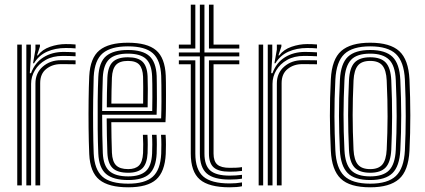

<svg xmlns="http://www.w3.org/2000/svg" viewBox="-20 -790 1810 818"><path d="M120.8 -520.5 131 -579V-600H150.2V-591.8L137.8 -554H141.2Q159.8 -579 193.1 -590.6Q226.5 -602.2 260 -602.2Q268.5 -602.2 280.5 -601.9Q292.5 -601.5 302 -600.5V-583.8Q294.2 -584.8 282.8 -585.1Q271.2 -585.5 260.2 -585.5Q215.5 -585.5 180.4 -569.8Q145.2 -554 125 -520.5ZM92.2 0V-600H111.5V-549L107 -478.2H112.2Q129 -523.5 165.6 -546.1Q202.2 -568.8 251.2 -568.8Q264 -568.8 279.5 -568.2Q295 -567.8 302 -567V-550.2Q292.8 -551 276.1 -551.4Q259.5 -551.8 246.8 -551.8Q205 -551.8 174.9 -534.8Q144.8 -517.8 128.6 -490.6Q112.5 -463.5 112.5 -433V0ZM53.5 0V-600H72.8V0ZM131 0V-434.5Q131 -479.2 162.5 -506.4Q194 -533.5 239.2 -533.5Q254.8 -533.5 271.8 -533.4Q288.8 -533.2 302 -533V-516.2Q289 -516.5 271.6 -516.6Q254.2 -516.8 239.2 -516.8Q203 -516.8 177.1 -496.2Q151.2 -475.8 151.2 -436V0Z M526.2 8Q443.2 8 403.5 -24Q363.8 -56 360.2 -133.5Q358 -185.2 357.4 -245.4Q356.8 -305.5 357.5 -363.1Q358.2 -420.8 360.2 -465.2Q364.2 -543.5 403.8 -575.8Q443.2 -608 525 -608Q607 -608 644.9 -575.9Q682.8 -543.8 686.2 -467.8Q686.5 -460.2 686.9 -438.1Q687.2 -416 687.2 -386.2Q687.2 -356.5 686.9 -325.6Q686.5 -294.8 685 -269.5H454.2Q454.5 -233 455.1 -201.9Q455.8 -170.8 456.8 -139.5Q458.5 -102 474.6 -85.8Q490.8 -69.5 526.2 -69.5Q556.5 -69.5 572 -84.8Q587.5 -100 589.5 -138.2Q590.2 -154.8 590.1 -176.2Q590 -197.8 588.8 -215.8H608.2Q609.5 -195.8 609.5 -173.9Q609.5 -152 608.8 -137.5Q606.5 -92.8 587.1 -73.4Q567.8 -54 526.2 -54Q480.5 -54 460 -73.8Q439.5 -93.5 437.5 -138.5Q436 -174.2 435.4 -212Q434.8 -249.8 434.5 -285.5H666.5Q667.8 -319.5 667.9 -357.9Q668 -396.2 667.6 -426.6Q667.2 -457 666.8 -467Q663.8 -534.2 630.9 -563.4Q598 -592.5 525 -592.5Q453 -592.5 418 -563.4Q383 -534.2 379.2 -463.2Q377.8 -423.8 377 -366Q376.2 -308.2 376.8 -247.1Q377.2 -186 379.2 -136Q382.5 -67.8 416.2 -37.6Q450 -7.5 526.2 -7.5Q597.5 -7.5 630.5 -36.9Q663.5 -66.2 666.8 -135Q667.5 -150.8 667.5 -174.1Q667.5 -197.5 666 -215.8H685.5Q687 -197.5 687 -174Q687 -150.5 686.2 -134.2Q682.5 -58 645.2 -25Q608 8 526.2 8ZM526.2 -23Q462 -23 431.8 -48.9Q401.5 -74.8 398.8 -136.2Q396.8 -181.2 396.2 -240.8Q395.8 -300.2 396.2 -359.2Q396.8 -418.2 398.8 -461.8Q401.8 -526 432.6 -551.5Q463.5 -577 525 -577Q587.5 -577 616.1 -551.5Q644.8 -526 647.5 -466.5Q647.8 -457.5 648.1 -431.2Q648.5 -405 648.5 -370.2Q648.5 -335.5 647.2 -301.2H415.2Q415.2 -257.8 415.9 -214.8Q416.5 -171.8 418 -138Q420.5 -83.8 446.1 -61.1Q471.8 -38.5 526.2 -38.5Q576.2 -38.5 600.9 -60.5Q625.5 -82.5 628 -136.2Q628.8 -151.8 628.8 -174.1Q628.8 -196.5 627.5 -215.8H647Q648.2 -196.5 648.2 -174.1Q648.2 -151.8 647.5 -135.8Q644.5 -75.2 616.4 -49.1Q588.2 -23 526.2 -23ZM415.2 -317H628.5Q629.2 -347.2 629.2 -377.6Q629.2 -408 628.9 -431.8Q628.5 -455.5 628 -465.8Q625.8 -516.8 601.9 -539.1Q578 -561.5 525 -561.5Q471.2 -561.5 446 -538.4Q420.8 -515.2 418 -460.8Q416.8 -430.5 416.1 -392.4Q415.5 -354.2 415.2 -317ZM435 -332.8Q435 -357.2 435.6 -394.1Q436.2 -431 437.5 -459.8Q439.8 -506.5 460.5 -526.2Q481.2 -546 525 -546Q567.8 -546 587.2 -527.1Q606.8 -508.2 608.8 -465.2Q609.5 -450.2 609.8 -411.5Q610 -372.8 609 -332.8ZM454.5 -348.5H589.8Q590.5 -386.2 590.1 -419.8Q589.8 -453.2 589.5 -463.5Q588 -498 573.6 -514.2Q559.2 -530.5 525 -530.5Q489.8 -530.5 474.1 -513.4Q458.5 -496.2 456.8 -459Q455.8 -430.5 455.2 -403.8Q454.8 -377 454.5 -348.5Z M958.5 -25Q890.5 -25 861 -50.8Q831.5 -76.5 831.5 -135.8V-549.8H742V-566.5H831.5V-770H851V-566.5H999.5V-549.8H851V-135.8Q851 -85.2 875.9 -63.5Q900.8 -41.8 958.5 -41.8Q984.2 -41.8 1011 -45.2V-29Q990 -25 958.5 -25ZM742 -583.2V-600H792.8V-770H812.2V-583.2ZM870.2 -583.2V-770H889.8V-600H999.5V-583.2ZM958.5 8Q869.8 8 831.2 -25.4Q792.8 -58.8 792.8 -135.8V-516.2H742V-533H812.2V-135.8Q812.2 -67.5 846.1 -38Q880 -8.5 958.5 -8.5Q985.8 -8.5 1011 -12.8V3.5Q990.8 8 958.5 8ZM958.5 -58.5Q911.2 -58.5 890.8 -76.4Q870.2 -94.2 870.2 -135.8V-533H999.5V-516.2H889.8V-135.8Q889.8 -103 905.8 -89Q921.8 -75 958.5 -75Q972 -75 985.2 -75.5Q998.5 -76 1011 -78V-61.8Q988 -58.5 958.5 -58.5Z M1149.2 -520.5 1159.5 -579V-600H1178.8V-591.8L1166.2 -554H1169.8Q1188.2 -579 1221.6 -590.6Q1255 -602.2 1288.5 -602.2Q1297 -602.2 1309 -601.9Q1321 -601.5 1330.5 -600.5V-583.8Q1322.8 -584.8 1311.2 -585.1Q1299.8 -585.5 1288.8 -585.5Q1244 -585.5 1208.9 -569.8Q1173.8 -554 1153.5 -520.5ZM1120.8 0V-600H1140V-549L1135.5 -478.2H1140.8Q1157.5 -523.5 1194.1 -546.1Q1230.8 -568.8 1279.8 -568.8Q1292.5 -568.8 1308 -568.2Q1323.5 -567.8 1330.5 -567V-550.2Q1321.2 -551 1304.6 -551.4Q1288 -551.8 1275.2 -551.8Q1233.5 -551.8 1203.4 -534.8Q1173.2 -517.8 1157.1 -490.6Q1141 -463.5 1141 -433V0ZM1082 0V-600H1101.2V0ZM1159.5 0V-434.5Q1159.5 -479.2 1191 -506.4Q1222.5 -533.5 1267.8 -533.5Q1283.2 -533.5 1300.2 -533.4Q1317.2 -533.2 1330.5 -533V-516.2Q1317.5 -516.5 1300.1 -516.6Q1282.8 -516.8 1267.8 -516.8Q1231.5 -516.8 1205.6 -496.2Q1179.8 -475.8 1179.8 -436V0Z M1557.2 8Q1470 8 1431.8 -28.8Q1393.5 -65.5 1389.5 -147.5Q1385.8 -222.5 1385.5 -296.4Q1385.2 -370.2 1389.5 -452.5Q1393.8 -537.8 1433.9 -572.9Q1474 -608 1557.2 -608Q1642 -608 1681.1 -572.1Q1720.2 -536.2 1724.5 -452.2Q1728 -374.8 1728.1 -298.8Q1728.2 -222.8 1724.5 -147.5Q1720 -62.2 1679.9 -27.1Q1639.8 8 1557.2 8ZM1557.2 -7.5Q1632 -7.5 1666.5 -40.1Q1701 -72.8 1705 -148.8Q1708.5 -220.2 1708.6 -294.4Q1708.8 -368.5 1705 -451.2Q1701.2 -527 1666.9 -559.8Q1632.5 -592.5 1557.2 -592.5Q1482 -592.5 1447.4 -560Q1412.8 -527.5 1408.8 -451.2Q1404.5 -365 1404.9 -293.6Q1405.2 -222.2 1408.8 -148.5Q1412.5 -73.2 1446.8 -40.4Q1481 -7.5 1557.2 -7.5ZM1557.2 -23Q1490.2 -23 1460.9 -53Q1431.5 -83 1428 -150Q1424.5 -226 1424.2 -297.1Q1424 -368.2 1428.2 -450.2Q1431.8 -519.2 1462.2 -548.1Q1492.8 -577 1557.2 -577Q1622 -577 1652.1 -547.9Q1682.2 -518.8 1685.5 -450.5Q1689.2 -370.8 1689.4 -299.1Q1689.5 -227.5 1685.5 -149.8Q1682 -81.8 1652.1 -52.4Q1622.2 -23 1557.2 -23ZM1557.2 -38.5Q1612.5 -38.5 1637.9 -64.6Q1663.2 -90.8 1666.2 -151.5Q1669.8 -223.8 1669.9 -294.4Q1670 -365 1666.2 -449Q1663.5 -511 1637.2 -536.2Q1611 -561.5 1557.2 -561.5Q1500.2 -561.5 1475.4 -534.8Q1450.5 -508 1447.5 -448.8Q1443.8 -372.8 1443.6 -302Q1443.5 -231.2 1447.5 -150.5Q1450.5 -90.2 1476.1 -64.4Q1501.8 -38.5 1557.2 -38.5ZM1557.2 -54Q1511.5 -54 1490.5 -76.6Q1469.5 -99.2 1466.8 -151Q1463.2 -229.5 1463.1 -299.4Q1463 -369.2 1466.8 -448.2Q1469.5 -501.5 1491 -523.8Q1512.5 -546 1557.2 -546Q1602.5 -546 1623.5 -523.4Q1644.5 -500.8 1647 -448.2Q1650.8 -363 1650.5 -292.5Q1650.2 -222 1647 -152Q1644.2 -99.2 1623.2 -76.6Q1602.2 -54 1557.2 -54ZM1557.2 -69.5Q1592.5 -69.5 1608.9 -88.9Q1625.2 -108.2 1627.5 -152.8Q1631 -224.8 1631.2 -292.9Q1631.5 -361 1627.5 -447.2Q1625.5 -491 1609.4 -510.8Q1593.2 -530.5 1557.2 -530.5Q1520.8 -530.5 1504.6 -510.6Q1488.5 -490.8 1486.2 -447.5Q1482.5 -367.5 1482.5 -299.6Q1482.5 -231.8 1486.2 -151.8Q1488.5 -108.5 1504.8 -89Q1521 -69.5 1557.2 -69.5Z"/></svg>

Font: Big Shoulders Inline Text SemiBold
Style: Regular
Weight: 600
Designer: Patric King
Foundry: XO Type Co
Version: Version 1.000